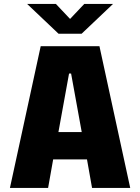

<svg xmlns="http://www.w3.org/2000/svg" viewBox="-20 -928 690 948"><path d="M623 0H434.5L409.5 -141H242.5L217.5 0H29L181 -700H471ZM321 -565 268.5 -276H383.5L331 -565ZM114 -908.5H256L326 -834.5L396 -908.5H538L383 -761.5H269Z"/></svg>

Font: Trispace Thin ExtraBold
Style: Regular
Weight: 800
Version: Version 1.210